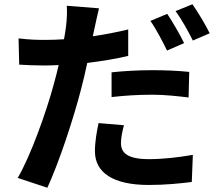

<svg xmlns="http://www.w3.org/2000/svg" viewBox="-20 -823 1040 900"><path d="M843 -621C825 -658 789 -721 764 -758L685 -725C712 -687 743 -627 763 -586ZM503 -368C565 -375 625 -379 694 -379C754 -379 815 -372 864 -366L867 -486C809 -492 749 -494 693 -494C629 -494 558 -490 503 -484ZM581 -685C527 -672 471 -661 415 -653L423 -690C428 -712 437 -756 444 -784L293 -796C295 -772 294 -732 289 -695C287 -680 284 -660 280 -639C250 -637 221 -636 192 -636C151 -636 118 -637 67 -643L70 -520C105 -518 142 -516 190 -516C210 -516 232 -517 255 -518C249 -490 241 -462 234 -435C197 -296 122 -89 63 11L202 57C256 -60 323 -262 359 -401C370 -442 380 -486 389 -528C455 -536 522 -547 581 -561ZM442 -246C434 -208 425 -160 425 -114C425 -14 510 44 677 44C756 44 823 37 879 30L884 -97C813 -85 744 -77 678 -77C572 -77 547 -110 547 -153C547 -175 553 -207 561 -236ZM803 -771C831 -733 863 -675 884 -633L963 -667C946 -702 909 -765 882 -803Z"/></svg>

Font: Noto Sans Mono CJK JP Bold
Style: Regular
Weight: 700
Designer: Ryoko NISHIZUKA (kana & ideographs); Paul D. Hunt (Latin, Greek & Cyrillic); Wenlong ZHANG (bopomofo); Sandoll Communica
Foundry: Adobe Systems Incorporated
Version: Version 1.004;PS 1.004;hotconv 1.0.82;makeotf.lib2.5.63406